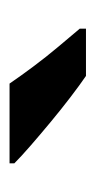

<svg xmlns="http://www.w3.org/2000/svg" viewBox="81 -887 200 402"><g transform="rotate(-90 181.0 -686.0)"><path d="M207 -766Q222 -744 242.5 -716.5Q263 -689 284.5 -663.5Q306 -638 322 -619V-606H223Q204 -619 178.5 -638.5Q153 -658 126.5 -680Q100 -702 77 -722Q54 -742 40 -756V-766Z"/></g></svg>

Font: Noto Sans Telugu
Style: Regular
Weight: 400
Designer: Jelle Bosma - Monotype Design Team
Foundry: Monotype Imaging Inc.
Version: Version 2.003